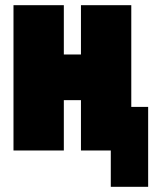

<svg xmlns="http://www.w3.org/2000/svg" viewBox="-20 -580 601 740"><path d="M32 0V-560H226V-370H292V-560H486V-168H551V140H407V0H292V-194H226V0Z"/></svg>

Font: Tektur Condensed ExtraBold
Style: Regular
Weight: 800
Width: 3
Designer: Adam Jagosz
Foundry: Adam Jagosz
Version: Version 1.005;gftools[0.9.30]